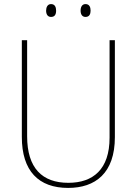

<svg xmlns="http://www.w3.org/2000/svg" viewBox="-20 -911 669 941"><path d="M206 -859C206 -842 213 -828 230 -828C249 -828 255 -841 255 -859C255 -876 249 -891 230 -891C213 -891 206 -875 206 -859ZM375 -859C375 -842 382 -828 399 -828C418 -828 424 -842 424 -859C424 -876 418 -891 399 -891C382 -891 375 -876 375 -859ZM543 -239V-714H517V-236C517 -81 436 -15 315 -15C187 -15 113 -87 113 -243V-714H87V-240C87 -73 169 10 314 10C447 10 543 -62 543 -239Z"/></svg>

Font: Noto Sans Devanagari SemiCondensed Thin
Style: Regular
Weight: 100
Width: 4
Designer: Jelle Bosma - Monotype Design Team
Foundry: Monotype Imaging Inc.
Version: Version 2.004